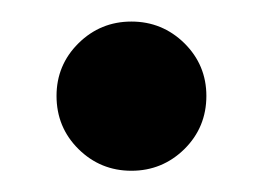

<svg xmlns="http://www.w3.org/2000/svg" viewBox="-20 -356 244 179"><path d="M102.5 -196.8Q73.7 -196.8 53.2 -217Q32.7 -237.3 32.7 -266.6Q32.7 -295.4 53.2 -315.7Q73.7 -335.9 102.5 -335.9Q131.3 -335.9 151.9 -315.7Q172.4 -295.4 172.4 -266.6Q172.4 -237.3 151.9 -217Q131.3 -196.8 102.5 -196.8Z"/></svg>

Font: Reddit Sans Condensed Medium
Style: Regular
Weight: 500
Designer: Stephen Hutchings
Foundry: Reddit
Version: Version 1.014